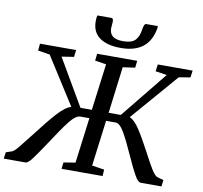

<svg xmlns="http://www.w3.org/2000/svg" viewBox="-118 -1086 1262 1194"><g transform="rotate(10 513.0 -489.0)"><path d="M852 -189Q884 -127 905 -93.5Q926 -60 941 -53L983 -41L978 0H847Q830 0 808 -38.5Q786 -77 751 -155Q711 -245 682.5 -293.5Q654 -342 629 -342H568L531 -53L609 -41L606 0H347L352 -41L426 -53L463 -340H405Q377 -340 337.5 -289.5Q298 -239 238 -146Q187 -69 161 -34.5Q135 0 119 0H-18L-12 -41L24 -53Q38 -58 61 -85.5Q84 -113 132 -175Q202 -267 251.5 -322.5Q301 -378 340 -390L151 -687L76 -699L80 -743H308L303 -699L226 -687L397 -394H469L507 -688L436 -699L441 -743H694L689 -699L612 -688L575 -394H652L890 -688L818 -699L824 -743H1044L1038 -699L966 -687L709 -390Q740 -377 773 -326.5Q806 -276 852 -189ZM502 -956Q499 -917 499 -915Q499 -882 519.5 -865Q540 -848 586 -848Q640 -848 662.5 -872Q685 -896 691 -943Q694 -960 698 -969Q702 -978 711 -978H783Q783 -967 782 -962Q767 -881 716 -842.5Q665 -804 578 -804Q493 -804 445 -838Q397 -872 397 -941Q397 -965 401 -978H490Q502 -978 502 -956Z"/></g></svg>

Font: Koeln Type Serif
Style: Italic
Weight: 400
Italic angle: -8°
Designer: Eben Sorkin
Foundry: Eben Sorkin
Version: Version 2.002